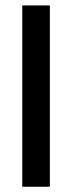

<svg xmlns="http://www.w3.org/2000/svg" viewBox="-20 -692 267 711"><path d="M62.5 -671.9H164.6V-0.5H62.5Z"/></svg>

Font: Vazir Medium
Style: Medium
Weight: 500
Designer: Saber Rastikerdar
Foundry: Saber Rastikerdar
Version: Version 30.0.0